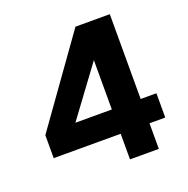

<svg xmlns="http://www.w3.org/2000/svg" viewBox="-127 -831 933 951"><g transform="rotate(-20 340.0 -355.0)"><path d="M399 0V-135H46V-256L370 -710H551V-263H634V-135H551V0ZM207 -263H399V-523Z"/></g></svg>

Font: Geist
Style: Bold
Weight: 400
Designer: Basement.studio, Andrés Briganti, Mateo Zaragoza
Foundry: Basement.studio, Vercel, Andrés Briganti, Guido Ferreyra, Mateo Zaragoza
Version: Version 1.401